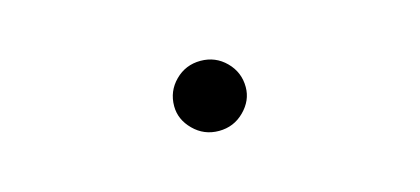

<svg xmlns="http://www.w3.org/2000/svg" viewBox="-31 -604 1063 486"><g transform="rotate(-15 500.0 -361.0)"><path d="M406.2 -359.4Q406.2 -398.4 433.6 -425.8Q460.9 -453.1 500 -453.1Q539.1 -453.1 566.4 -425.8Q593.8 -398.4 593.8 -359.4Q593.8 -324.2 566.4 -296.9Q539.1 -269.5 500 -269.5Q460.9 -269.5 433.6 -296.9Q406.2 -324.2 406.2 -359.4Z"/></g></svg>

Font: WenQuanYi Micro Hei
Style: Regular
Weight: 400
Foundry: Ascender Corporation
Version: Version 0.2.0-beta